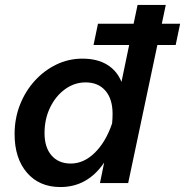

<svg xmlns="http://www.w3.org/2000/svg" viewBox="-20 -740 748 776"><path d="M384 0 401 -83Q334 16 224 16Q139 16 89 -42Q39 -100 39 -198Q39 -261 60.5 -316Q82 -371 120 -413Q158 -455 207.5 -479Q257 -503 313 -503Q373 -503 413 -478.5Q453 -454 471 -409L502 -558H358L376 -644H520L536 -720H650L634 -644H708L690 -558H616L498 0ZM160 -202Q160 -144 188.5 -111.5Q217 -79 266 -79Q319 -79 363.5 -123Q408 -167 433 -241Q435 -259 435 -280Q435 -340 406 -373.5Q377 -407 326 -407Q281 -407 243 -379.5Q205 -352 182.5 -305.5Q160 -259 160 -202Z"/></svg>

Font: Wix Madefor Text SemiBold
Style: Italic
Weight: 600
Italic angle: -12°
Designer: Dalton Maag Ltd
Foundry: Dalton Maag Ltd
Version: Version 3.100